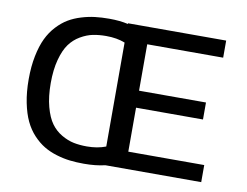

<svg xmlns="http://www.w3.org/2000/svg" viewBox="-77 -815 1205 935"><g transform="rotate(10 525.0 -347.5)"><path d="M391 11Q354 11 321.8 7.2Q289.5 3.5 254.8 -7Q220 -17.5 191.8 -34.5Q163.5 -51.5 137.5 -79.2Q111.5 -107 94 -143.8Q76.5 -180.5 66 -232.5Q55.5 -284.5 55.5 -348Q55.5 -411 66 -463Q76.5 -515 94 -551.5Q111.5 -588 137.5 -616Q163.5 -644 191.8 -660.8Q220 -677.5 254.8 -688Q289.5 -698.5 321.8 -702.2Q354 -706 391 -706Q444.5 -706 484.5 -696.5V-700H970V-615.5H594.5V-386H925.5V-302H594.5V-84.5H970V0H496Q450 11 391 11ZM391 -74.5Q443 -74.5 484.5 -90.5V-604.5Q444.5 -620.5 391 -620.5Q355.5 -620.5 325.8 -614.5Q296 -608.5 265 -590.5Q234 -572.5 212.8 -543.5Q191.5 -514.5 178 -464.5Q164.5 -414.5 164.5 -348Q164.5 -281.5 178 -231.2Q191.5 -181 212.8 -151.8Q234 -122.5 265 -104.5Q296 -86.5 325.8 -80.5Q355.5 -74.5 391 -74.5Z"/></g></svg>

Font: League Mono Extended
Style: Regular
Weight: 400
Width: 9
Designer: Tyler Finck
Foundry: The League of Moveable Type / Tyler Finck
Version: Version 2.210